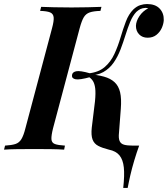

<svg xmlns="http://www.w3.org/2000/svg" viewBox="-59 -742 832 952"><path d="M481 0Q449 -8 428.5 -18.5Q408 -29 400 -50Q392 -71 396 -109L412 -240Q416 -281 413 -304.5Q410 -328 401 -341.5Q392 -355 375 -365L377 -375Q424 -371 456.5 -362Q489 -353 509 -334.5Q529 -316 536.5 -284.5Q544 -253 540 -202L531 -84Q528 -57 534 -43Q540 -29 556 -24.5Q572 -20 600 -20H631Q618 16 606.5 54.5Q595 93 587 128Q583 145 580 160Q577 175 574 190H552Q559 127 555 88.5Q551 50 533.5 28.5Q516 7 481 0ZM204 -106Q195 -70 196 -52Q197 -34 213 -28Q229 -22 263 -20L259 0Q233 -2 193 -2.5Q153 -3 112 -3Q66 -3 26.5 -2.5Q-13 -2 -39 0L-34 -20Q-1 -22 17.5 -28Q36 -34 47 -52Q58 -70 67 -106L199 -602Q209 -639 207 -656.5Q205 -674 189.5 -680.5Q174 -687 140 -688L145 -708Q169 -707 209.5 -706Q250 -705 296 -705Q337 -705 376.5 -706Q416 -707 444 -708L439 -688Q405 -687 386 -680.5Q367 -674 356.5 -656.5Q346 -639 336 -602ZM389 -360Q335 -345 315.5 -349Q296 -353 298 -369Q299 -384 318 -388.5Q337 -393 389 -378ZM617 -683Q599 -664 586.5 -633.5Q574 -603 563 -567.5Q552 -532 538.5 -496.5Q525 -461 504.5 -431.5Q484 -402 453 -384.5Q422 -367 376 -368L378 -378Q429 -383 459.5 -409Q490 -435 508 -474Q526 -513 538.5 -555.5Q551 -598 565 -635Q579 -672 602 -695Q619 -711 636.5 -716.5Q654 -722 670 -722Q711 -722 732.5 -699.5Q754 -677 753 -642Q752 -623 743 -603Q734 -583 716.5 -569Q699 -555 673 -555Q647 -555 631 -571.5Q615 -588 615 -614Q616 -638 632.5 -662.5Q649 -687 676 -701Q673 -701 670.5 -702Q668 -703 663 -703Q647 -702 637 -697Q627 -692 617 -683Z"/></svg>

Font: Playfair Display SemiBold
Style: Italic
Weight: 600
Italic angle: -14°
Designer: Claus Eggers Sørensen
Foundry: Claus Eggers Sørensen
Version: Version 1.203